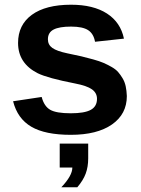

<svg xmlns="http://www.w3.org/2000/svg" viewBox="-20 -559 596 810"><path d="M515.1 -153.8Q515.1 -77.6 452.4 -33.9Q389.6 9.8 278.8 9.8Q170.4 9.8 112.1 -24.4Q53.7 -58.6 35.2 -131.8L155.8 -149.9Q166 -110.8 191.7 -95.9Q217.3 -81.1 278.8 -81.1Q336.4 -81.1 362.8 -95.5Q389.2 -109.9 389.2 -142.1Q389.2 -167 367.9 -182.1Q346.7 -197.3 295.9 -207Q180.7 -229.5 139.2 -250Q56.2 -292 56.2 -377.9Q56.2 -454.1 114.5 -496.6Q172.9 -539.1 279.8 -539.1Q373.5 -539.1 431.2 -502Q488.8 -464.8 502.9 -396L380.9 -382.8Q375 -416.5 352.1 -431.6Q329.1 -446.8 279.8 -446.8Q230 -446.8 206.1 -434.3Q182.1 -421.9 182.1 -393.1Q182.1 -370.1 200.9 -356.7Q219.7 -343.3 264.2 -334Q300.3 -326.7 323.5 -321.3Q346.7 -315.9 373.5 -308.3Q400.4 -300.8 416.7 -293.7Q433.1 -286.6 450.7 -276.6Q468.3 -266.6 478.3 -255.1Q488.3 -243.7 497.3 -228.5Q506.3 -213.4 510.3 -195.1Q514.2 -176.8 515.1 -153.8ZM352.1 46.9V108.9Q352.1 145 341.6 173.3Q331.1 201.7 306.2 231H238.8Q285.2 182.1 285.2 147.9H231.9V46.9Z"/></svg>

Font: Libra Sans Modern
Style: Bold
Weight: 700
Foundry: Stefan Peev, Context Ltd
Version: Version 1.000